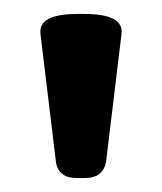

<svg xmlns="http://www.w3.org/2000/svg" viewBox="-20 -722 232 275"><path d="M90 -467Q63 -467 60 -491L38 -673Q34 -702 91 -702H101Q158 -702 154 -673L132 -491Q128 -467 102 -467Z"/></svg>

Font: Asap SemiBold
Style: Regular
Weight: 600
Designer: Pablo Cosgaya
Foundry: Omnibus-Type
Version: Version 3.001; ttfautohint (v1.8.3)